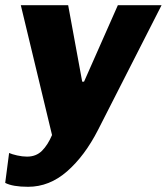

<svg xmlns="http://www.w3.org/2000/svg" viewBox="-39 -531 641 738"><path d="M277 -217H284L414 -511H582L338 -32Q287 68 219 127.5Q151 187 69 187Q10 187 -19 172L-4 57Q7 62 27 66.5Q47 71 65 71Q100 71 122.5 48.5Q145 26 161 -12L41 -511H223Z"/></svg>

Font: Chivo ExtraBold Italic
Style: Regular
Weight: 800
Italic angle: -8.05°
Designer: Hector Gatti
Foundry: Omnibus-Type
Version: Version 1.007